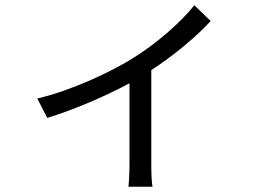

<svg xmlns="http://www.w3.org/2000/svg" viewBox="-20 -633 1040 731"><path d="M122 -258 160 -184C273 -219 389 -271 473 -316V-10C473 21 471 62 469 78H561C557 62 556 21 556 -10V-366C647 -425 732 -498 782 -553L720 -613C669 -549 577 -467 482 -409C401 -359 254 -289 122 -258Z"/></svg>

Font: Source Han Sans JP
Style: Regular
Weight: 400
Designer: Ryoko NISHIZUKA 西塚涼子 (kana, bopomofo & ideographs); Paul D. Hunt (Latin, Greek & Cyrillic); Sandoll Communications 산돌커뮤니
Foundry: Adobe
Version: Version 2.004;hotconv 1.0.118;makeotfexe 2.5.65603